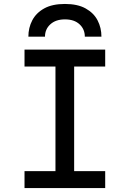

<svg xmlns="http://www.w3.org/2000/svg" viewBox="-20 -951 656 971"><path d="M260.5 0V-700H355V0ZM104 0V-85.5H512V0ZM104 -614.5V-700H512V-614.5ZM123.5 -765.5Q123.5 -810.5 143.2 -848.2Q163 -886 203.8 -908.5Q244.5 -931 308.5 -931Q372.5 -931 413.2 -908.2Q454 -885.5 473.5 -848Q493 -810.5 493 -765.5H409Q409 -803.5 382.2 -828.2Q355.5 -853 308.5 -853Q262 -853 234.8 -828.2Q207.5 -803.5 207.5 -765.5Z"/></svg>

Font: Overpass Mono Light Medium
Style: Regular
Weight: 500
Monospace: yes
Version: Version 4.000